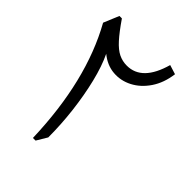

<svg xmlns="http://www.w3.org/2000/svg" viewBox="-215 -865 976 976"><g transform="rotate(45 272.5 -377.5)"><path d="M428.7 -755.4 479 -739.7Q469.7 -669.4 436 -619.6Q402.3 -569.8 354.7 -545.2Q307.1 -520.5 255.4 -524.7Q203.6 -528.8 158.2 -565.9Q187 -506.3 207.5 -422.1Q228 -337.9 239.3 -243.4Q250.5 -148.9 250.5 -57.1L216.3 0H197.3Q184.6 -398.9 35.2 -666.5L69.8 -749.5H87.4Q127.9 -690.4 158 -657.2Q188 -624 215.6 -610.6Q243.2 -597.2 274.9 -597.2Q384.3 -597.2 428.7 -755.4Z"/></g></svg>

Font: Pinar DS4-Regular
Style: Regular
Weight: 400
Designer: Amin Abedi
Version: Version 2.000